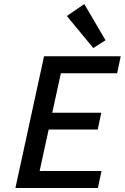

<svg xmlns="http://www.w3.org/2000/svg" viewBox="-20 -939 623 959"><path d="M446 -699 314 -859 401 -919 507 -738ZM284 -573 241 -376H486L468 -292H223L178 -85H487L469 0H57L200 -658H583L565 -573Z"/></svg>

Font: Ysabeau Infant Semibold
Style: Italic
Weight: 600
Italic angle: -12°
Designer: Christian Thalmann (Catharsis Fonts)
Version: Version 0.003